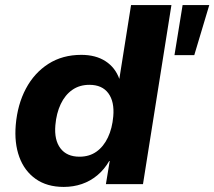

<svg xmlns="http://www.w3.org/2000/svg" viewBox="-20 -725 844 756"><path d="M231 11Q165 11 120.5 -20.5Q76 -52 56 -107Q36 -162 42 -233Q49 -314 82 -376Q115 -438 170.5 -473.5Q226 -509 300 -509Q357 -509 395.5 -484Q434 -459 450 -414V-415L496 -705H655L543 0H397L412 -91H410Q391 -58 363.5 -35Q336 -12 302.5 -0.5Q269 11 231 11ZM293 -108Q332 -108 360 -128Q388 -148 405 -184Q422 -220 426 -267Q431 -325 406.5 -358Q382 -391 332 -391Q293 -391 264.5 -371Q236 -351 219 -315Q202 -279 198 -232Q193 -174 218 -141Q243 -108 293 -108ZM667 -508 699 -705H804L745 -508Z"/></svg>

Font: Nunito Sans 9pt ExtraBold
Style: Italic
Weight: 800
Italic angle: -9°
Version: Version 3.101;gftools[0.9.27]